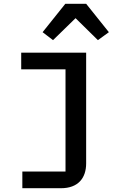

<svg xmlns="http://www.w3.org/2000/svg" viewBox="-20 -794 640 1014"><path d="M98 200H302C393 200 435 146 435 69V-516H92V-428H326V112H98ZM325 -774 205 -624 260 -582 379 -698 497 -582 555 -624 435 -774Z"/></svg>

Font: IBM Mono Medium
Style: Regular
Weight: 500
Monospace: yes
Designer: Mike Abbink, Paul van der Laan, Pieter van Rosmalen
Foundry: Bold Monday
Version: Version 2.3